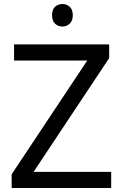

<svg xmlns="http://www.w3.org/2000/svg" viewBox="-20 -935 612 955"><path d="M533 0H38V-68L414 -634H50V-714H523V-646L147 -80H533ZM291 -915Q311 -915 326.5 -901.5Q342 -888 342 -859Q342 -831 326.5 -817Q311 -803 291 -803Q269 -803 254 -817Q239 -831 239 -859Q239 -888 254 -901.5Q269 -915 291 -915Z"/></svg>

Font: Noto Sans Zanabazar Square
Style: Regular
Weight: 400
Version: Version 2.005; ttfautohint (v1.8.4.7-5d5b)